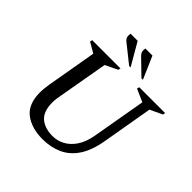

<svg xmlns="http://www.w3.org/2000/svg" viewBox="-223 -1037 1223 1223"><g transform="rotate(45 388.5 -426.0)"><path d="M343 10Q243 10 181.5 -37Q120 -84 120 -190Q120 -207 122 -225.5Q124 -244 127 -264L186 -604L117 -644L120 -660H375L371 -644L288 -604L230 -274Q226 -255 223.5 -236Q221 -217 221 -201Q221 -120 262 -84.5Q303 -49 374 -49Q416 -49 454.5 -69.5Q493 -90 521.5 -132Q550 -174 562 -239L626 -606L540 -644L544 -660H777L774 -644L691 -605L632 -264Q615 -164 575 -104Q535 -44 475.5 -17Q416 10 343 10ZM514 -710 416 -805Q400 -821 397 -833.5Q394 -846 397 -862H461L527 -710ZM403 -710 284 -805Q266 -819 263.5 -833.5Q261 -848 264 -862H328L416 -710Z"/></g></svg>

Font: Spectral Medium
Style: Italic
Weight: 500
Italic angle: -10°
Designer: Jean-Baptiste Levee
Foundry: Production Type
Version: Version 2.001